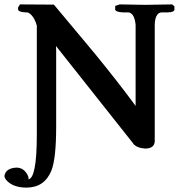

<svg xmlns="http://www.w3.org/2000/svg" viewBox="-70 -667 812 872"><path d="M97.2 -547.9 98.1 -546.9Q88.9 -585.4 66.4 -604.5Q58.6 -610.8 51.8 -610.8H45.9Q15.1 -612.3 12.2 -623V-633.8L21 -647L174.8 -646Q174.8 -646 360.4 -423.8Q465.8 -294.4 528.8 -209Q541 -192.9 545.9 -186V-554.2Q541 -606 514.2 -610.8H487.8Q456.1 -612.3 453.1 -623V-640.1L474.1 -647Q475.1 -647 587.9 -645L711.9 -647L722.2 -638.2V-623Q720.7 -611.3 691.9 -610.8H666Q637.7 -610.8 633.3 -564.5Q632.8 -558.6 632.8 -554.2V-24.9Q630.9 7.3 589.8 7.8Q551.3 5.4 534.2 -15.1H535.2Q273.9 -344.7 189 -452.1Q188 -453.1 186.5 -455.1Q184.6 -457.5 184.1 -458Q184.1 -455.1 184.6 -448.7Q185.1 -441.4 185.1 -438V-91.8Q185.1 52.2 163.6 107.4Q132.3 184.6 50.8 185.1Q-10.3 185.1 -40.5 151.9Q-49.8 141.1 -49.8 131.8Q-44.4 97.2 3.9 94.2Q37.6 94.2 55.2 127.4Q57.6 132.8 59.1 137.2Q61 146.5 58.1 147.9Q97.2 143.6 97.2 -55.2Z"/></svg>

Font: Linux Libertine O
Style: Semibold
Weight: 700
Designer: Philipp H. Poll
Foundry: Philipp H. Poll
Version: Version 5.0.0